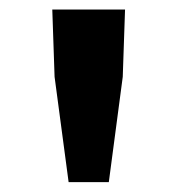

<svg xmlns="http://www.w3.org/2000/svg" viewBox="-20 -799 365 394"><path d="M120.8 -425.3 92 -641.4 87.3 -779.4H236.6L231.9 -641.4L203.3 -425.3Z"/></svg>

Font: Noto Sans TC Thin
Style: Regular
Weight: 100
Designer: Ryoko NISHIZUKA 西塚涼子 (kana, bopomofo & ideographs); Paul D. Hunt (Latin, Greek & Cyrillic); Sandoll Communications 산돌커뮤니
Foundry: Adobe
Version: Version 2.004-H2;hotconv 1.0.118;makeotfexe 2.5.65603